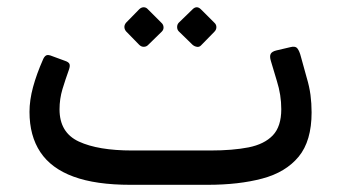

<svg xmlns="http://www.w3.org/2000/svg" viewBox="-20 -515 962 537"><path d="M344.6 1.9Q247.9 1.9 185.6 -21Q123.3 -43.8 92.9 -89.4Q62.5 -135.1 62.5 -202.1Q62.5 -234.7 72.4 -271.4Q82.4 -308.1 100.1 -348.1Q103.5 -356.6 108.9 -359.9Q114.3 -363.1 126.8 -357.7L162.2 -344.7Q171.4 -341.7 174.1 -336.5Q176.8 -331.2 172.6 -319.5Q163 -292.9 154.7 -265.7Q146.5 -238.4 146.5 -209.2Q146.5 -144.1 200.5 -119.1Q254.6 -94.1 349.4 -94.1H569Q630.8 -94.1 675.1 -102.8Q719.3 -111.6 743 -136.4Q766.7 -161.3 766.7 -209.5Q766.7 -249.6 754.4 -288.4L737.6 -344.5Q733.6 -357.6 737.1 -364.3Q740.6 -370.9 752.8 -373.9L792 -383.1Q806 -386.9 811.9 -379.4Q817.7 -371.9 821.6 -356.4L838 -297.1Q845.2 -273.2 848.4 -249.5Q851.5 -225.7 851.5 -200.6Q851.5 -120.7 815.3 -76.8Q779.1 -33 713.6 -15.6Q648.2 1.9 560.4 1.9ZM393.7 -388.7Q389.1 -384.2 382.1 -384.1Q375.1 -384 369.3 -389.7L332.7 -427.2Q328.1 -432.7 327.9 -439.3Q327.8 -445.8 332.7 -451.6L369.3 -489Q375.1 -494.7 382 -494.7Q388.9 -494.6 393.7 -489L431.1 -451.6Q436.9 -446.6 437.4 -439.2Q437.9 -431.7 432.1 -426.2ZM542.9 -388.7Q538 -383 531.1 -384Q524.1 -385 518.6 -389.7L480.1 -427.2Q475.4 -431.9 475.4 -439.4Q475.4 -446.8 480.1 -451.6L518.6 -489Q524.1 -494.6 530.2 -494.7Q536.2 -494.7 541.9 -489L579.4 -451.6Q585.1 -446.6 585.2 -439.3Q585.3 -431.9 579.6 -426.2Z"/></svg>

Font: Rubik Light
Style: Italic
Weight: 300
Italic angle: -12°
Designer: Hubert and Fischer
Foundry: Hubert and Fischer
Version: Version 2.300;gftools[0.9.30]